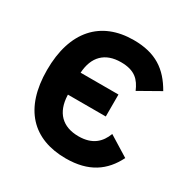

<svg xmlns="http://www.w3.org/2000/svg" viewBox="-163 -857 997 1015"><g transform="rotate(30 335.5 -349.0)"><path d="M369 12C509 12 591 -47 641 -147L518 -223C496 -165 454 -123 369 -123C271 -123 215 -179 211 -282V-286H442V-420H211C217 -520 272 -575 369 -575C454 -575 487 -538 511 -482L638 -554C580 -656 503 -710 369 -710C169 -710 50 -580 50 -344C50 -108 169 12 369 12Z"/></g></svg>

Font: Braiins Sans
Style: Bold
Weight: 700
Designer: Mike Abbink, Paul van der Laan, Pieter van Rosmalen, Jiri Chlebus, Lubos Buracinsky
Foundry: Bold Monday, Sudetype
Version: Version 1.000;hotconv 1.0.109;makeotfexe 2.5.65596